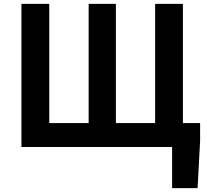

<svg xmlns="http://www.w3.org/2000/svg" viewBox="-20 -761 1074 994"><path d="M91 0H871V213H1003L1016 -32V-124H927V-741H783V-124H580V-741H439V-124H235V-741H91Z"/></svg>

Font: Source Han Sans KR
Style: Bold
Weight: 700
Designer: Ryoko NISHIZUKA 西塚涼子 (kana, bopomofo & ideographs); Paul D. Hunt (Latin, Greek & Cyrillic); Sandoll Communications 산돌커뮤니
Foundry: Adobe
Version: Version 2.004;hotconv 1.0.118;makeotfexe 2.5.65603